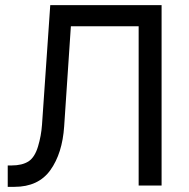

<svg xmlns="http://www.w3.org/2000/svg" viewBox="-20 -720 733 745"><path d="M36 5H10V-78H25Q66 -78 91 -94Q115 -110 127.5 -151.5Q140 -193 143 -236L175 -700H607V0H518V-618H255L229 -230Q222 -125 175.5 -60Q129 5 36 5Z"/></svg>

Font: Liter
Style: Regular
Weight: 400
Designer: Anton Skugarov
Foundry: skugi
Version: Version 1.004; ttfautohint (v1.8.4.7-5d5b)